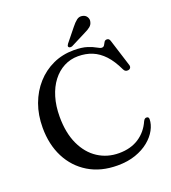

<svg xmlns="http://www.w3.org/2000/svg" viewBox="-160 -1008 1016 1143"><g transform="rotate(-20 348.0 -436.5)"><path d="M660.5 -176Q660 -143 641.5 -108.8Q623 -74.5 588 -45.8Q553 -17 502.8 0.5Q452.5 18 388.5 18Q282.5 18 205.2 -28.8Q128 -75.5 86.2 -157.2Q44.5 -239 44.5 -345.5Q44.5 -426 69.2 -493.5Q94 -561 138.8 -611Q183.5 -661 243.8 -688.8Q304 -716.5 375.5 -716.5Q427.5 -716.5 460 -705.8Q492.5 -695 511 -684Q529.5 -673 539 -673Q550.5 -673 555.8 -682.2Q561 -691.5 566.2 -700.5Q571.5 -709.5 583.5 -709.5Q590.5 -709.5 595.5 -705.2Q600.5 -701 603.5 -690L657 -520Q660 -510 655.5 -502.5Q651 -495 641 -493.5Q631.5 -492 624.2 -495.8Q617 -499.5 612.5 -509.5Q584.5 -569 550.8 -605Q517 -641 476.8 -657.5Q436.5 -674 387.5 -674Q339 -674 297.8 -652.5Q256.5 -631 226 -591.2Q195.5 -551.5 178.8 -496Q162 -440.5 162 -372.5Q162 -269.5 196 -196.8Q230 -124 288.8 -86Q347.5 -48 421.5 -48Q495.5 -48 547.5 -82Q599.5 -116 626 -176.5Q631 -186 636.2 -189.2Q641.5 -192.5 648.5 -191.5Q654.5 -191 657.5 -187Q660.5 -183 660.5 -176ZM424 -846.5Q442 -869.5 458.5 -882.2Q475 -895 496 -890Q514 -886 522.5 -871.5Q531 -857 527 -842Q523.5 -824 509.2 -812.5Q495 -801 472 -790.5L375.5 -741.5Q370 -739.5 364 -739.8Q358 -740 354 -744Q350 -748.5 352 -753.8Q354 -759 357.5 -764Z"/></g></svg>

Font: Fraunces Wonky
Style: Regular
Weight: 400
Version: Version 1.000;[b76b70a41]